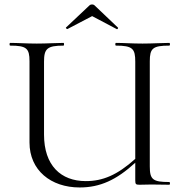

<svg xmlns="http://www.w3.org/2000/svg" viewBox="-20 -814 803 846"><path d="M277 -686 386 -743 494 -686C497 -683 503 -691 499 -693L397 -790C391 -796 380 -796 374 -790L271 -693C268 -691 275 -685 277 -686ZM726 -12C653 -12 640 -23 640 -81V-544C640 -601 653 -613 726 -613C730 -613 730 -625 726 -625C694 -625 652 -622 608 -622C563 -622 523 -625 491 -625C487 -625 487 -613 491 -613C565 -613 576 -599 576 -542V-114C496 -42 432 -16 358 -16C248 -16 174 -85 174 -221V-542C174 -599 187 -613 260 -613C263 -613 263 -625 260 -625C229 -625 188 -622 142 -622C97 -622 57 -625 25 -625C21 -625 21 -613 25 -613C97 -613 110 -601 110 -544V-186C110 -64 204 12 331 12C421 12 493 -21 576 -97V-19C576 -2 579 0 595 0C613 0 626 -1 647 -1C676 -1 700 0 726 0C730 0 730 -12 726 -12Z"/></svg>

Font: Cormorant SC
Style: Regular
Weight: 400
Designer: Christian Thalmann (Catharsis Fonts)
Version: Version 1.000;PS 001.000;hotconv 1.0.70;makeotf.lib2.5.58329